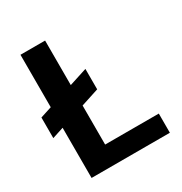

<svg xmlns="http://www.w3.org/2000/svg" viewBox="-164 -823 897 945"><g transform="rotate(-30 284.5 -350.0)"><path d="M20 -264V-381L327 -480V-364ZM85 0V-700H225V-109H530V0Z"/></g></svg>

Font: DM Sans 28pt ExtraBold
Style: Regular
Weight: 800
Version: Version 4.004;gftools[0.9.30]